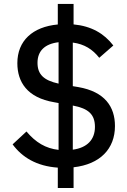

<svg xmlns="http://www.w3.org/2000/svg" viewBox="-20 -831 640 964"><path d="M270.2 10.7V112.9H349.4V8.9C482.6 -6 557.2 -83.8 557.2 -198.2C557.2 -294.4 507.1 -370.4 373.2 -393.8L345.5 -398.4V-617.2C403.8 -609.7 445 -583.1 478.3 -540.8L549 -602.6C502.1 -663.4 438.6 -699.9 349.4 -708.5V-811.1H270.2V-708.1C143.5 -696.4 67.1 -626.1 67.1 -513.8C67.1 -419.4 116.5 -340.6 251.4 -317.8L274.1 -313.6V-78.5C209.5 -85.6 159.1 -115.8 112.9 -170.8L43.3 -106.2C90.9 -41.5 163.4 3.2 270.2 10.7ZM168.3 -515.6C168.3 -575.6 205.3 -610.8 274.1 -619V-411.2C198.9 -427.6 168.3 -458.1 168.3 -515.6ZM345.5 -79.5V-301.1C424 -286.6 456.7 -256.4 456.7 -193.9C456.7 -130 417.6 -89.1 345.5 -79.5Z"/></svg>

Font: Margiela Mono Medium
Style: Regular
Weight: 500
Designer: Mike Abbink, Paul van der Laan, Pieter van Rosmalen
Foundry: Bold Monday
Version: Version 2.003 2021